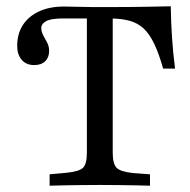

<svg xmlns="http://www.w3.org/2000/svg" viewBox="-20 -591 605 611"><path d="M293.5 -2.4Q266.1 -2.4 237.5 -2Q208.9 -1.6 183.1 -1.2Q157.3 -0.8 137.9 0V-36.3L191.1 -41.1Q232.3 -45.2 244.4 -57.3Q256.5 -69.4 256.5 -105.6V-201.6H338.7V-105.6Q338.7 -69.4 351.2 -56.9Q363.7 -44.4 404 -40.3L457.3 -36.3V0Q437.9 -0.8 412.1 -1.2Q386.3 -1.6 357.7 -2Q329 -2.4 301.6 -2.4H297.6ZM256.5 -532.3H180.6Q142.7 -532.3 127 -523.8Q111.3 -515.3 111.3 -501.6Q111.3 -492.7 114.9 -484.3Q118.5 -475.8 123.4 -467.7Q128.2 -459.7 132.3 -450.4Q136.3 -441.1 136.3 -429Q136.3 -408.1 123.8 -396Q111.3 -383.9 88.7 -383.9Q63.7 -383.9 49.2 -400.4Q34.7 -416.9 34.7 -445.2Q34.7 -482.3 52 -510.1Q69.4 -537.9 102.8 -554Q136.3 -570.2 183.9 -570.2Q196 -570.2 205.2 -569.8Q214.5 -569.4 224.6 -569.4Q234.7 -569.4 246.8 -569Q258.9 -568.5 275.8 -568.5H325.8Q391.9 -568.5 440.3 -569.4Q488.7 -570.2 523.4 -571Q524.2 -520.2 527.4 -471.4Q530.6 -422.6 537.1 -372.6H499.2Q485.5 -421 470.6 -452Q455.6 -483.1 437.1 -500.4Q418.5 -517.7 391.9 -525Q365.3 -532.3 327.4 -532.3ZM256.5 -201.6V-547.6H338.7V-201.6Z"/></svg>

Font: Playfair 9pt
Style: Regular
Weight: 400
Designer: Claus Eggers Sørensen
Foundry: Claus Eggers Sørensen
Version: Version 2.203